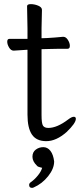

<svg xmlns="http://www.w3.org/2000/svg" viewBox="-20 -665 400 929"><path d="M183 -617 181 -528V-480L209 -481Q245 -483 285 -487H286Q299 -487 308.5 -472Q318 -457 318 -443Q318 -429 307 -429H268Q240 -429 220 -428L181 -427V-108Q181 -68 188 -57Q195 -46 214 -46Q256 -46 310 -87Q327 -100 337 -100Q347 -100 347 -90Q347 -69 302 -26Q252 18 204 18Q156 18 134.5 -14Q113 -46 113 -110V-424H108Q107 -424 47 -420H46Q33 -420 24 -435Q15 -450 15 -463.5Q15 -477 26 -477H113V-528L111 -635Q111 -645 129 -645Q147 -645 165 -637.5Q183 -630 183 -617ZM135 244Q121 244 121 230Q121 223 127 218Q146 205 162.5 185Q179 165 184 147Q182 146 172.5 144Q163 142 159 137Q137 116 137 93.5Q137 71 153 59Q169 47 189.5 47Q210 47 224 65Q238 83 242 116Q242 151 213 187.5Q184 224 143 242Q139 244 135 244Z"/></svg>

Font: ToneOZ-Pinyin-WenKai-Regular
Style: Regular
Weight: 400
Designer: Fontworks Inc.
Foundry: ToneOZ
Version: Version 0.240331